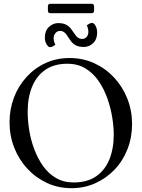

<svg xmlns="http://www.w3.org/2000/svg" viewBox="-20 -975 742 1006"><path d="M345 -671Q415 -671 474.5 -643.5Q534 -616 578.5 -568Q623 -520 647.5 -457.5Q672 -395 672 -325Q672 -255 648 -193.5Q624 -132 580.5 -86.5Q537 -41 479.5 -15Q422 11 355 11Q285 11 226 -16.5Q167 -44 123 -91.5Q79 -139 54.5 -201.5Q30 -264 30 -334Q30 -403 53 -463.5Q76 -524 118.5 -571Q161 -618 218.5 -644.5Q276 -671 345 -671ZM333 -641Q264 -641 218 -609.5Q172 -578 148.5 -521.5Q125 -465 125 -389Q125 -344 133 -293.5Q141 -243 159 -194.5Q177 -146 205 -106Q233 -66 273 -42.5Q313 -19 366 -19Q437 -19 483.5 -51Q530 -83 553 -139.5Q576 -196 576 -270Q576 -311 568 -360.5Q560 -410 542.5 -459.5Q525 -509 497 -550Q469 -591 428.5 -616Q388 -641 333 -641ZM367 -803Q378 -785 388 -778Q398 -771 410 -771Q425 -771 434 -781.5Q443 -792 443 -808Q443 -816 441 -824.5Q439 -833 435 -842Q441 -847 448.5 -851Q456 -855 462 -855Q472 -855 480.5 -840Q489 -825 489 -804Q489 -769 468 -749Q447 -729 420 -729Q394 -729 378.5 -737Q363 -745 354 -756.5Q345 -768 338 -779Q327 -798 317 -805.5Q307 -813 295 -813Q280 -813 270.5 -801.5Q261 -790 261 -775Q261 -758 270 -741Q264 -736 256.5 -732Q249 -728 242 -728Q233 -728 224 -743Q215 -758 215 -778Q215 -814 236.5 -834Q258 -854 285 -854Q310 -854 325.5 -846Q341 -838 350.5 -826Q360 -814 367 -803ZM473 -919Q473 -906 460 -906H244Q231 -906 231 -919V-942Q231 -955 244 -955H460Q473 -955 473 -942Z"/></svg>

Font: Young Serif Light
Style: Regular
Weight: 300
Designer: Bastien Sozeau
Foundry: NBR — Bastien Sozeau
Version: Version 5.001